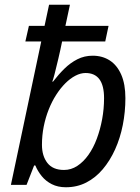

<svg xmlns="http://www.w3.org/2000/svg" viewBox="-20 -780 591 810"><path d="M258 10Q224 10 198.5 -3Q173 -16 156 -37Q139 -58 129 -82H124L92 0H26L154 -605H87L102 -671H168L187 -760H275L256 -671H438L424 -605H242Q235 -570 226 -532Q217 -494 210 -466.5Q203 -439 200 -436H204Q227 -466 252 -490.5Q277 -515 306.5 -530Q336 -545 371 -545Q412 -545 443 -525Q474 -505 491.5 -465Q509 -425 509 -366Q509 -308 498 -252.5Q487 -197 465.5 -149.5Q444 -102 413.5 -66Q383 -30 344 -10Q305 10 258 10ZM250 -63Q280 -63 306 -80Q332 -97 353 -126.5Q374 -156 388.5 -195Q403 -234 411 -277.5Q419 -321 419 -366Q419 -419 399.5 -445.5Q380 -472 341 -472Q320 -472 298 -460.5Q276 -449 255.5 -428.5Q235 -408 217 -380Q199 -352 185.5 -318Q172 -284 164.5 -246.5Q157 -209 157 -169Q157 -122 180 -92.5Q203 -63 250 -63Z"/></svg>

Font: Noto Sans Display
Style: Italic
Weight: 400
Italic angle: -12°
Designer: Monotype Design Team
Foundry: Monotype Imaging Inc.
Version: Version 2.003